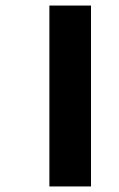

<svg xmlns="http://www.w3.org/2000/svg" viewBox="-20 -623 428 692"><path d="M158 49V-603H308V49Z"/></svg>

Font: Noto Sans Tamil
Style: Bold
Weight: 700
Designer: Jelle Bosma - Monotype Design Team
Foundry: Monotype Imaging Inc.
Version: Version 2.004; ttfautohint (v1.8.4.7-5d5b)